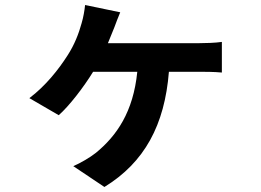

<svg xmlns="http://www.w3.org/2000/svg" viewBox="-20 -647 1040 765"><path d="M459 -598 319 -627C317 -606 312 -577 305 -554C294 -514 277 -469 249 -426C214 -371 162 -305 97 -256L214 -188C255 -224 313 -299 351 -361H527C511 -201 445 -106 362 -38C338 -19 300 3 272 15L396 98C556 0 636 -149 653 -361H775C795 -361 833 -361 864 -358V-480C837 -476 797 -475 775 -475H410L436 -539C442 -557 450 -575 459 -598Z"/></svg>

Font: Noto Sans Mono CJK HK
Style: Bold
Weight: 700
Designer: Ryoko NISHIZUKA 西塚涼子 (kana, bopomofo & ideographs); Paul D. Hunt (Latin, Greek & Cyrillic); Sandoll Communications 산돌커뮤니
Foundry: Adobe
Version: Version 2.004;hotconv 1.0.118;makeotfexe 2.5.65603